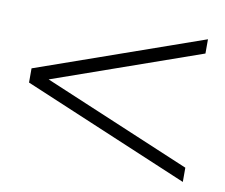

<svg xmlns="http://www.w3.org/2000/svg" viewBox="-53 -626 607 519"><g transform="rotate(10 250.0 -366.0)"><path d="M478.5 -523.4 73.2 -380.9 478.5 -210V-170.9L22.5 -363.3V-402.3L478.5 -562.5Z"/></g></svg>

Font: BabelStone Sani Yi
Style: Regular
Weight: 400
Designer: Andrew West
Foundry: BabelStone
Version: Version 1.00 November 22, 2015, initial release